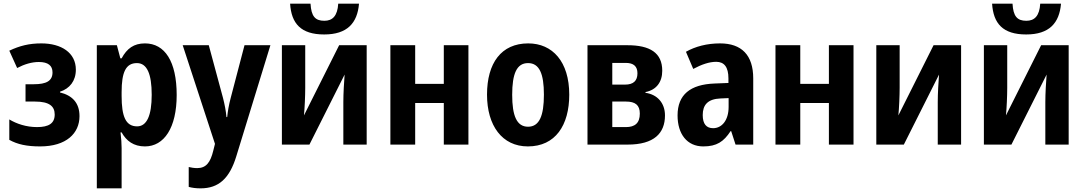

<svg xmlns="http://www.w3.org/2000/svg" viewBox="-20 -793 5949 1053"><path d="M207 -555C140 -555 88 -542 31 -515L74 -420C114 -441 154 -453 193 -453C244 -453 268 -433 268 -396C268 -349 234 -331 165 -331H120V-236H172C251 -236 280 -210 280 -165C280 -116 247 -96 183 -96C124 -96 71 -114 31 -138V-26C76 -1 127 10 200 10C344 10 416 -62 416 -156C416 -230 375 -270 309 -286V-290C362 -307 396 -349 396 -411C396 -504 316 -555 207 -555Z M775 -555C714 -555 676 -527 647 -473H640L621 -545H511V240H647V19C647 -4 645 -34 641 -67H647C673 -20 713 10 775 10C880 10 949 -92 949 -272C949 -456 884 -555 775 -555ZM731 -447C786 -447 812 -388 812 -273C812 -159 785 -100 732 -100C669 -100 647 -155 647 -267V-288C647 -397 670 -447 731 -447Z M982 -545 1159 -4 1150 32C1134 99 1110 129 1061 129C1045 129 1028 126 1015 123V232C1033 237 1054 240 1080 240C1180 240 1239 185 1276 64L1463 -545H1321L1245 -255C1235 -217 1229 -182 1226 -151H1222C1219 -185 1212 -221 1203 -256L1125 -545Z M1949 -773H1835C1831 -706 1804 -679 1759 -679C1709 -679 1687 -703 1683 -773H1571C1578 -664 1630 -604 1758 -604C1884 -604 1940 -666 1949 -773ZM1654 -545H1526V0H1677L1870 -384C1867 -345 1863 -281 1863 -233V0H1991V-545H1840L1647 -160C1651 -200 1654 -268 1654 -312Z M2257 -545H2121V0H2257V-228H2414V0H2549V-545H2414V-333H2257Z M3102 -274C3102 -455 3010 -555 2877 -555C2729 -555 2651 -447 2651 -274C2651 -104 2734 10 2875 10C3026 10 3102 -106 3102 -274ZM2789 -273C2789 -389 2814 -447 2876 -447C2938 -447 2963 -389 2963 -274C2963 -158 2938 -98 2876 -98C2814 -98 2789 -158 2789 -273Z M3612 -405C3612 -504 3544 -545 3421 -545H3202V0H3422C3567 0 3627 -62 3627 -160C3627 -228 3585 -275 3520 -284V-288C3580 -300 3612 -343 3612 -405ZM3476 -391C3476 -350 3454 -329 3408 -329H3338V-448H3412C3455 -448 3476 -429 3476 -391ZM3489 -170C3489 -118 3462 -96 3413 -96H3338V-236H3413C3464 -236 3489 -217 3489 -170Z M3929 -555C3857 -555 3793 -538 3742 -509L3782 -415C3827 -439 3869 -454 3908 -454C3952 -454 3975 -425 3975 -363V-338L3899 -335C3766 -330 3696 -274 3696 -160C3696 -58 3748 10 3837 10C3911 10 3949 -16 3987 -74H3990L4014 0H4111V-363C4111 -491 4047 -555 3929 -555ZM3976 -255V-207C3976 -133 3939 -90 3891 -90C3855 -90 3834 -112 3834 -162C3834 -218 3862 -250 3931 -253Z M4369 -545H4233V0H4369V-228H4526V0H4661V-545H4526V-333H4369Z M4914 -545H4786V0H4937L5130 -384C5127 -345 5123 -281 5123 -233V0H5251V-545H5100L4907 -160C4911 -200 4914 -268 4914 -312Z M5799 -773H5685C5681 -706 5654 -679 5609 -679C5559 -679 5537 -703 5533 -773H5421C5428 -664 5480 -604 5608 -604C5734 -604 5790 -666 5799 -773ZM5504 -545H5376V0H5527L5720 -384C5717 -345 5713 -281 5713 -233V0H5841V-545H5690L5497 -160C5501 -200 5504 -268 5504 -312Z"/></svg>

Font: Noto Sans Display SemiCondensed
Style: Bold
Weight: 700
Width: 4
Designer: Monotype Design Team
Foundry: Monotype Imaging Inc.
Version: Version 1.900